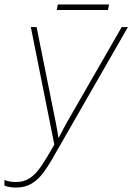

<svg xmlns="http://www.w3.org/2000/svg" viewBox="-37 -836 597 866"><path d="M35 10Q5 10 -17 1V-24Q7 -15 35 -15Q72 -15 99 -33.5Q126 -52 151 -89.5Q176 -127 208 -184L102 -714H128L215 -281Q218 -263 221.5 -246Q225 -229 227 -213Q235 -228 244.5 -246.5Q254 -265 263 -281L512 -714H540L213 -144Q186 -95 161 -60.5Q136 -26 106 -8Q76 10 35 10ZM219 -791 224 -816H455L450 -791Z"/></svg>

Font: Noto Sans SemiCondensed Thin
Style: Italic
Weight: 100
Width: 4
Italic angle: -12°
Designer: Monotype Design Team
Foundry: Monotype Imaging Inc.
Version: Version 2.013; ttfautohint (v1.8.4.7-5d5b)